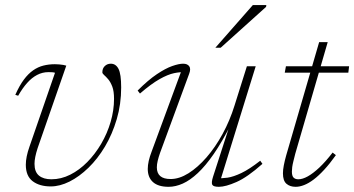

<svg xmlns="http://www.w3.org/2000/svg" viewBox="-20 -710 1366 740"><path d="M447 -373Q447 -308.5 430 -250.8Q413 -193 384.8 -145.5Q356.5 -98 321 -63.5Q285.5 -29 248 -10.2Q210.5 8.5 175.5 8.5Q132.5 8.5 106 -11.5Q79.5 -31.5 79.5 -75Q79.5 -105 93.5 -144.5L192 -429.5Q188 -431 181.8 -431.5Q175.5 -432 167 -432Q143.5 -432 123 -421.2Q102.5 -410.5 84.5 -390.2Q66.5 -370 50 -341L39 -344.5Q55 -380.5 72 -403.2Q89 -426 107.8 -439Q126.5 -452 147.2 -457.2Q168 -462.5 191.5 -462.5Q199 -462.5 207.8 -461.8Q216.5 -461 224 -459.8Q231.5 -458.5 235.5 -457L125 -139Q119 -120.5 116 -105.5Q113 -90.5 113 -78.5Q113 -47.5 130.2 -33.2Q147.5 -19 178 -19Q215.5 -19 250.8 -36.8Q286 -54.5 316.5 -85.5Q347 -116.5 370.2 -156.2Q393.5 -196 406.5 -240.5Q419.5 -285 419.5 -329Q419.5 -358.5 412.8 -376.2Q406 -394 397 -404.5Q388 -415 381.2 -420.8Q374.5 -426.5 374.5 -431.5Q374.5 -446.5 384 -455.5Q393.5 -464.5 407 -464.5Q426.5 -464.5 436.8 -444.5Q447 -424.5 447 -373Z M801 -28.5 866 -229.5H869.5Q835.5 -162.5 803.8 -116.5Q772 -70.5 742.2 -42.8Q712.5 -15 684.5 -2.5Q656.5 10 630 10Q590 10 569.8 -8Q549.5 -26 549.5 -59Q549.5 -73 553.2 -89.8Q557 -106.5 564.5 -126L681.5 -443.5L693 -431.5Q674.5 -433 650.8 -428Q627 -423 595 -405Q563 -387 519.5 -349.5L510.5 -361Q551 -401.5 584.5 -424Q618 -446.5 643.8 -455.5Q669.5 -464.5 686 -464.5Q702 -464.5 709.2 -454.8Q716.5 -445 709 -425.5L597 -121Q591 -104 587.8 -90.2Q584.5 -76.5 584.5 -65Q584.5 -42.5 597.8 -31.2Q611 -20 637.5 -20Q671 -20 706.5 -42.2Q742 -64.5 776 -103.5Q810 -142.5 838 -194Q866 -245.5 884 -303.5L931.5 -454.5H965.5L828 -10.5L816.5 -23.5Q834 -22 856.8 -25.2Q879.5 -28.5 910.5 -43.2Q941.5 -58 983 -90.5L991.5 -78.5Q933.5 -27 891.5 -8.5Q849.5 10 823.5 10Q802 10 798 1.8Q794 -6.5 801 -28.5ZM810 -526 954.5 -690.5H1006.5L1005.5 -683.5L830.5 -526Z M1077.5 -430 1082 -454.5H1325.5L1322.5 -430ZM1118 -117.5Q1114 -102 1110.8 -88.8Q1107.5 -75.5 1106.2 -65.8Q1105 -56 1105 -48.5Q1105 -32 1111.5 -25.5Q1118 -19 1130 -19Q1146 -19 1166.2 -30.2Q1186.5 -41.5 1210.8 -64.2Q1235 -87 1262 -122L1274.5 -112Q1251 -79 1229.5 -55.8Q1208 -32.5 1188.8 -18Q1169.5 -3.5 1152.2 3.2Q1135 10 1119.5 10Q1097.5 10 1084 -1.8Q1070.5 -13.5 1070.5 -42Q1070.5 -55.5 1073.8 -72.5Q1077 -89.5 1083 -111L1210 -547.5H1243Z"/></svg>

Font: Newsreader ExtraLight
Style: Italic
Weight: 250
Italic angle: -17°
Designer: Hugues Gentile
Foundry: Production Type
Version: Version 1.003